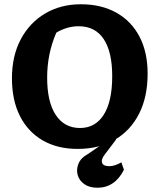

<svg xmlns="http://www.w3.org/2000/svg" viewBox="-20 -686 748 900"><path d="M344 12Q249 12 180 -28Q111 -68 73.5 -142Q36 -216 36 -319Q36 -424 77.5 -502Q119 -580 192 -623Q265 -666 359 -666Q455 -666 525.5 -626.5Q596 -587 634 -514Q672 -441 672 -341Q672 -232 632 -153Q592 -74 518.5 -31Q445 12 344 12ZM355 -86Q427 -86 466.5 -148.5Q506 -211 506 -329Q506 -443 466 -503Q426 -563 348 -563Q322 -563 295.5 -555.5Q269 -548 244 -533Q201 -434 201 -322Q201 -208 241.5 -147Q282 -86 355 -86ZM437 194Q399 194 375 177Q351 160 344 134Q337 108 348 81Q359 54 392 36L493 -33H525L472 37Q453 61 458.5 77Q464 93 492 93Q506 93 520.5 88Q535 83 549 75L561 110Q518 194 437 194Z"/></svg>

Font: Piazzolla SC
Style: Bold
Weight: 700
Designer: Juan Pablo del Peral
Foundry: Huerta Tipografica
Version: Version 1.330